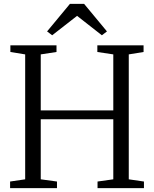

<svg xmlns="http://www.w3.org/2000/svg" viewBox="-20 -979 801 999"><path d="M111 -46V-696L34 -708.5V-743H274V-708.5L192 -696V-404.5H569.5V-696L486.5 -708.5V-743H727V-708.5L650 -696V-46L729 -34.5V0H487.5V-34.5L569.5 -46V-358.5H192V-46L276.5 -34.5V0H32.5V-34.5ZM251.5 -795.5 225 -815.5 344 -959H417.5L536.5 -815.5L510 -795.5L381 -896.5Z"/></svg>

Font: Merriweather 60pt Light
Style: Regular
Weight: 300
Version: Version 2.100